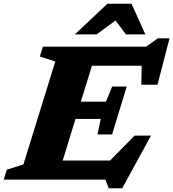

<svg xmlns="http://www.w3.org/2000/svg" viewBox="-47 -955 922 1021"><path d="M531 46 513.5 0H-27L-11 -52.5L77.5 -80.5L247 -628L165 -654.5L181 -707H730L792 -751H854.5L790.5 -504.5H704.5L706.5 -605.5H442L383 -414.5H516.5L549.5 -495H627L549 -240H471.5L488.5 -322.5H354.5L286.5 -101.5H538.5L669 -234H756L603 46ZM351 -772 524 -935H652.5L726 -772H623L567.5 -846L466.5 -772Z"/></svg>

Font: Newsreader 6pt
Style: Bold Italic
Weight: 700
Italic angle: -17°
Designer: Hugues Gentile
Foundry: Production Type
Version: Version 1.003; ttfautohint (v1.8.3)